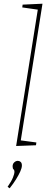

<svg xmlns="http://www.w3.org/2000/svg" viewBox="-20 -785 290 1035"><path d="M67 2 185 -741 191 -732 100 -745 102 -760 209 -765 91 -22 86 -29 176 -17 174 -2ZM32 230 21 222Q42 192 50 171.5Q58 151 58 142Q58 132 53 128Q48 124 48 112Q48 98 57 90Q66 82 76 82Q85 82 91.5 88Q98 94 98 107Q98 120 89.5 139Q81 158 66.5 181.5Q52 205 32 230Z"/></svg>

Font: Bitter Thin Thin
Style: Italic
Weight: 250
Italic angle: -9°
Version: Version 2.002